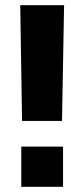

<svg xmlns="http://www.w3.org/2000/svg" viewBox="-20 -720 325 740"><path d="M65 -254 58 -700H227L219 -254ZM62 0V-155H223V0Z"/></svg>

Font: SUSE ExtraBold
Style: Regular
Weight: 800
Designer: Rene Bieder
Foundry: SUSE
Version: Version 1.000